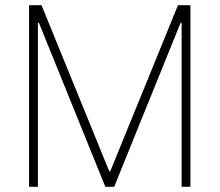

<svg xmlns="http://www.w3.org/2000/svg" viewBox="-20 -720 846 740"><path d="M92 -700H140L401 -60H405L666 -700H714V0H680V-632H676L420 0H386L130 -632H126V0H92Z"/></svg>

Font: Be Vietnam Thin
Style: Regular
Weight: 100
Designer: Gabriel Lam
Foundry: TypeRant
Version: Version 4.000